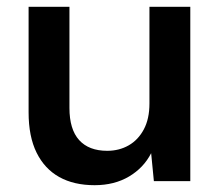

<svg xmlns="http://www.w3.org/2000/svg" viewBox="-20 -532 647 564"><path d="M258 12Q197 12 154 -12Q111 -36 87.5 -83.5Q64 -131 64 -202V-512H184V-215Q184 -152 212.5 -120.5Q241 -89 295 -89Q330 -89 358 -105Q386 -121 402.5 -152Q419 -183 419 -228V-512H539V0H432L424 -82Q402 -39 359 -13.5Q316 12 258 12Z"/></svg>

Font: DM Sans 12pt SemiBold
Style: Regular
Weight: 600
Version: Version 4.004;gftools[0.9.30]